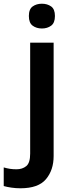

<svg xmlns="http://www.w3.org/2000/svg" viewBox="-81 -771 388 1031"><path d="M74 -685Q74 -722 94.5 -736.5Q115 -751 144 -751Q173 -751 193.5 -736.5Q214 -722 214 -685Q214 -648 193.5 -633Q173 -618 144 -618Q115 -618 94.5 -633Q74 -648 74 -685ZM29 240Q4 240 -20 236.5Q-44 233 -61 228V128Q-44 133 -28 135.5Q-12 138 8 138Q39 138 60 121Q81 104 81 54V-542H207V67Q207 142 166 191Q125 240 29 240Z"/></svg>

Font: Noto Sans Tamil SemiBold
Style: Regular
Weight: 600
Designer: Jelle Bosma - Monotype Design Team
Foundry: Monotype Imaging Inc.
Version: Version 2.004; ttfautohint (v1.8.4.7-5d5b)